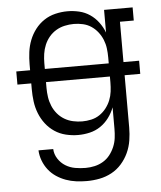

<svg xmlns="http://www.w3.org/2000/svg" viewBox="-53 -584 707 844"><g transform="rotate(-5 300.0 -162.5)"><path d="M296 213Q273 213 249.5 210Q226 207 204 199Q182 191 162.5 178Q143 165 128.5 146.5Q114 128 105.5 105.5Q97 83 96 60H161Q162 83 175 103Q188 123 207.5 135Q227 147 250 151Q273 155 296 155Q316 155 336 150.5Q356 146 373.5 135.5Q391 125 403.5 109Q416 93 424 74Q432 55 434.5 35Q437 15 437 -5V-100Q428 -76 412 -54.5Q396 -33 374.5 -18.5Q353 -4 327.5 2Q302 8 276 8Q249 8 222 1.5Q195 -5 172.5 -20Q150 -35 133.5 -56.5Q117 -78 107 -103.5Q97 -129 93.5 -156Q90 -183 90 -210V-236H29V-294H90V-320Q90 -347 93.5 -374Q97 -401 107 -426.5Q117 -452 133.5 -473.5Q150 -495 172.5 -510Q195 -525 222 -531.5Q249 -538 276 -538Q302 -538 327.5 -532Q353 -526 374.5 -511.5Q396 -497 412 -475.5Q428 -454 437 -430V-530H563V-472H502V-294H571V-236H502V-5Q502 23 497.5 51.5Q493 80 481 106Q469 132 450 153.5Q431 175 406 188.5Q381 202 353 207.5Q325 213 296 213ZM155 -294H437V-320Q437 -340 434.5 -360Q432 -380 424.5 -398.5Q417 -417 404.5 -433Q392 -449 375.5 -460Q359 -471 339 -475.5Q319 -480 299 -480Q279 -480 258.5 -475.5Q238 -471 220.5 -460.5Q203 -450 190 -434.5Q177 -419 169 -400Q161 -381 158 -360.5Q155 -340 155 -320ZM299 -50Q319 -50 339 -54.5Q359 -59 375.5 -70Q392 -81 404.5 -97Q417 -113 424.5 -131.5Q432 -150 434.5 -170Q437 -190 437 -210V-236H155V-210Q155 -190 158 -169.5Q161 -149 169 -130Q177 -111 190 -95.5Q203 -80 220.5 -69.5Q238 -59 258.5 -54.5Q279 -50 299 -50Z"/></g></svg>

Font: Iosevka Curly Slab LtEx
Style: Regular
Weight: 300
Width: 7
Monospace: yes
Designer: Belleve Invis
Foundry: Belleve Invis
Version: Version 11.1.0; ttfautohint (v1.8.3)